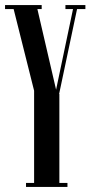

<svg xmlns="http://www.w3.org/2000/svg" viewBox="-45 -740 358 760"><path d="M260 -704 189 -368H190V-16H222V0H58V-16H90V-381L9 -704H-25V-720H120V-704H103L177 -385L244 -704H214V-720H293V-704Z"/></svg>

Font: FFF_Magyar-Nemzet Bold
Style: Regular
Weight: 700
Width: 2
Designer: bBox Type GmbH
Foundry: bBox Type GmbH
Version: Version 0.004